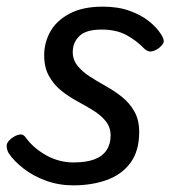

<svg xmlns="http://www.w3.org/2000/svg" viewBox="-20 -539 519 578"><path d="M201 19Q157 19 118.5 5Q80 -9 51 -31.5Q22 -54 6 -78Q0 -89 0 -100Q0 -111 14 -122Q27 -132 39 -134Q51 -136 59 -123Q82 -92 120 -71Q158 -50 201 -50Q239 -50 263.5 -59Q288 -68 300.5 -86.5Q313 -105 313 -131Q313 -156 298.5 -174Q284 -192 261.5 -206Q239 -220 213 -234Q187 -248 164.5 -266Q142 -284 127.5 -310Q113 -336 113 -373Q113 -410 131 -443Q149 -476 188.5 -497.5Q228 -519 290 -519Q335 -519 370 -506.5Q405 -494 428.5 -475Q452 -456 464 -437Q472 -425 473 -416Q474 -407 458 -394Q445 -385 435 -384Q425 -383 415 -392Q391 -417 360.5 -433.5Q330 -450 286 -450Q239 -450 219 -430.5Q199 -411 199 -382Q199 -359 213.5 -341Q228 -323 250.5 -308.5Q273 -294 299 -279.5Q325 -265 347.5 -247Q370 -229 384.5 -203.5Q399 -178 399 -142Q399 -84 372.5 -48.5Q346 -13 301 3Q256 19 201 19Z"/></svg>

Font: Playwrite AU VIC
Style: Regular
Weight: 400
Designer: Veronika Burian, José Scaglione
Foundry: TypeTogether
Version: Version 1.002